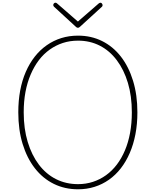

<svg xmlns="http://www.w3.org/2000/svg" viewBox="-20 -1378 1148 1417"><path d="M556 19Q458 19 377 -21Q296 -61 237.5 -136Q179 -211 147 -315.5Q115 -420 115 -549Q115 -635 129 -710Q143 -785 170.5 -848Q198 -911 237 -960.5Q276 -1010 325.5 -1044.5Q375 -1079 432.5 -1097Q490 -1115 556 -1115Q653 -1115 733.5 -1075Q814 -1035 872 -960.5Q930 -886 962 -781.5Q994 -677 994 -549Q994 -463 979.5 -387.5Q965 -312 937.5 -248.5Q910 -185 871.5 -135.5Q833 -86 784 -51.5Q735 -17 677.5 1Q620 19 556 19ZM556 -19Q614 -19 666 -36Q718 -53 762.5 -85Q807 -117 842 -163Q877 -209 902 -268Q927 -327 940 -397.5Q953 -468 953 -549Q953 -669 924 -766Q895 -863 842 -933.5Q789 -1004 716.5 -1041Q644 -1078 556 -1078Q496 -1078 444 -1061Q392 -1044 347 -1012Q302 -980 267 -934Q232 -888 206.5 -828.5Q181 -769 168 -699.5Q155 -630 155 -549Q155 -428 184.5 -330.5Q214 -233 267 -163Q320 -93 393.5 -56Q467 -19 556 -19ZM721 -1358Q727 -1358 732 -1352.5Q737 -1347 737 -1339Q737 -1336 736 -1333.5Q735 -1331 732 -1328L571 -1181Q566 -1176 562.5 -1174.5Q559 -1173 555 -1173Q551 -1173 547.5 -1174.5Q544 -1176 539 -1181L378 -1329Q376 -1332 374.5 -1335Q373 -1338 373 -1340Q373 -1348 378 -1353Q383 -1358 389 -1358Q394 -1358 396.5 -1356Q399 -1354 402 -1352L555 -1219L708 -1352Q711 -1354 714 -1356Q717 -1358 721 -1358Z"/></svg>

Font: Playwrite FR Moderne Thin
Style: Regular
Weight: 250
Version: Version 1.002